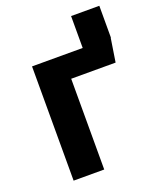

<svg xmlns="http://www.w3.org/2000/svg" viewBox="-128 -757 691 837"><g transform="rotate(-20 217.0 -339.0)"><path d="M434 -678V-530H433L416 -421H210V0H68V-530H303V-678Z"/></g></svg>

Font: FiraGO SemiBold
Style: Regular
Weight: 600
Designer: bBox Type
Foundry: bBox Type GmbH
Version: Version 1.001;PS 001.001;hotconv 1.0.88;makeotf.lib2.5.64775